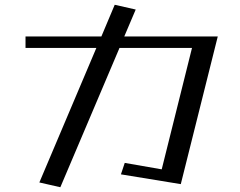

<svg xmlns="http://www.w3.org/2000/svg" viewBox="-20 -742 1007 805"><path d="M549 -702 461 -722 405 -589H87V-541H384L145 23L233 43L481 -541H785L658 -32L503 -59L487 -11L738 30L893 -589H501Z"/></svg>

Font: LXGW Marker Gothic
Style: Regular
Weight: 400
Version: Version 1.001